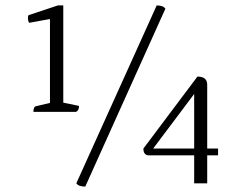

<svg xmlns="http://www.w3.org/2000/svg" viewBox="-20 -675 920 707"><path d="M103 -263Q103 -282 113 -284L164 -296V-605L87 -591Q83 -598 83 -606Q83 -609 83 -612.5Q83 -616 85 -619L193 -655H213V-297L271 -285Q271 -268 260 -263ZM294 12Q269 12 261 0L557 -655Q567 -655 575.5 -652.5Q584 -650 589 -643ZM695 0V-103H526Q508 -105 508 -128L707 -393Q743 -393 743 -363V-128H783V-103H743V0ZM544 -128H695V-329Z"/></svg>

Font: Petrona ExtraLight
Style: Regular
Weight: 200
Designer: Ringo R. Seeber
Foundry: Ringo R. Seeber
Version: Version 2.001; ttfautohint (v1.8.3)